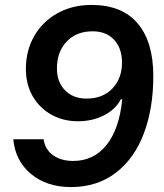

<svg xmlns="http://www.w3.org/2000/svg" viewBox="-20 -749 665 779"><path d="M602 -441Q602 -308 563 -206Q524 -104 448.5 -47Q373 10 268 10Q170 10 106 -43Q42 -96 34 -184H157Q163 -142 195.5 -119Q228 -96 277 -96Q360 -96 412 -160.5Q464 -225 476 -346L471 -347Q448 -304 401 -280.5Q354 -257 296 -257Q237 -257 189 -283.5Q141 -310 113 -358Q85 -406 85 -469Q85 -544 119 -603Q153 -662 213.5 -695.5Q274 -729 351 -729Q475 -729 538.5 -654Q602 -579 602 -441ZM211 -471Q211 -416 244 -382.5Q277 -349 331 -349Q397 -349 436 -390Q475 -431 475 -495Q475 -553 443 -587.5Q411 -622 356 -622Q290 -622 250.5 -580.5Q211 -539 211 -471Z"/></svg>

Font: Mona Sans SemiBold
Style: Italic
Weight: 600
Italic angle: -11.7°
Designer: Deni Anggara
Foundry: GitHub
Version: Version 2.000